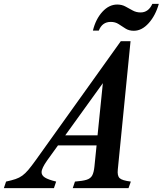

<svg xmlns="http://www.w3.org/2000/svg" viewBox="-126 -975 843 995"><path d="M165 -34 153.5 0H-106L-94.5 -34Q-65 -40.5 -45.5 -47Q-26 -53.5 -10.5 -64.8Q5 -76 21.2 -95.2Q37.5 -114.5 60 -146L500 -761.5H550.5L484.5 -96.5Q481 -64 494 -51.8Q507 -39.5 552 -34L540 0H251L262.5 -34Q302.5 -37 323 -43.5Q343.5 -50 352 -66Q360.5 -82 363.5 -113L374.5 -221.5H174.5L119 -144.5Q89.5 -103 89.5 -82.5Q89.5 -66 106.8 -55Q124 -44 165 -34ZM212 -273.5H379.5L407 -544ZM567.5 -815.5Q542.5 -815.5 524.5 -827Q506.5 -838.5 489 -850Q471.5 -861.5 448 -861.5Q403.5 -861.5 386 -816.5H355.5Q370 -876 404.5 -913.8Q439 -951.5 481.5 -951.5Q505.5 -951.5 524.2 -941.2Q543 -931 561.5 -920.8Q580 -910.5 602.5 -910.5Q643.5 -910.5 663.5 -955H697Q680 -894.5 644.5 -855Q609 -815.5 567.5 -815.5Z"/></svg>

Font: Libre Caslon Condensed Bold
Style: Italic
Weight: 700
Italic angle: -22.583°
Designer: Pablo Impallari, Rodrigo Fuenzalida, Katja Schimmel, Ertekin Erdin
Foundry: Pablo Impallari, Rodrigo Fuenzalida
Version: Version 2.000; ttfautohint (v1.8.4.7-5d5b);gftools[0.9.33]